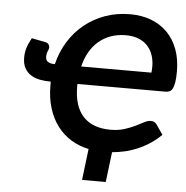

<svg xmlns="http://www.w3.org/2000/svg" viewBox="-55 -711 887 915"><g transform="rotate(5 388.0 -253.5)"><path d="M531.2 -657.2Q586.4 -657.2 631.6 -640.1Q676.8 -623 709 -590.6Q741.2 -558.1 758.8 -511.2Q776.4 -464.4 776.4 -404.8Q776.4 -371.6 772.9 -351.8Q769.5 -332 763.4 -321.3Q757.3 -310.5 748.8 -307.4Q740.2 -304.2 729.5 -304.2H309.1V-292.5Q309.1 -197.3 354.2 -148.9Q399.4 -100.6 484.4 -100.6Q521.5 -100.6 550.3 -109.6Q579.1 -118.7 601.6 -129.6Q624 -140.6 641.6 -149.9Q659.2 -159.2 673.8 -159.2Q683.6 -159.2 690.4 -155.3Q697.3 -151.4 701.7 -145L733.9 -98.1Q708 -72.3 679.4 -54Q650.9 -35.6 621.3 -23.2Q591.8 -10.7 561.5 -3.9Q531.2 2.9 502 5.4L484.4 149.4H371.1L389.2 0Q342.8 -9.8 304.7 -33.2Q266.6 -56.6 239.3 -92.8Q211.9 -128.9 196.8 -177.7Q181.6 -226.6 181.6 -286.6V-304.2Q155.3 -304.2 130.9 -308.6Q106.4 -313 87.4 -324.7Q68.4 -336.4 56.9 -356.4Q45.4 -376.5 45.4 -407.2Q45.4 -419.4 46.9 -430.2Q48.3 -440.9 51.5 -451.9Q54.7 -462.9 60.1 -475.1Q65.4 -487.3 73.7 -502.4L138.7 -489.7Q150.9 -487.3 155.5 -480.2Q160.2 -473.1 160.2 -466.8Q160.2 -458.5 154.8 -447.3Q149.4 -436 149.4 -420.9Q149.4 -403.3 161.4 -396Q173.3 -388.7 193.8 -388.7Q208 -447.3 238.3 -496.6Q268.6 -545.9 312.3 -581.5Q356 -617.2 411.4 -637.2Q466.8 -657.2 531.2 -657.2ZM519.5 -555.7Q480 -555.7 447.5 -543.9Q415 -532.2 389.6 -510.5Q364.3 -488.8 346.7 -458Q329.1 -427.2 319.8 -388.7H655.8Q660.2 -425.3 653.6 -455.8Q647 -486.3 629.9 -508.5Q612.8 -530.8 585 -543.2Q557.1 -555.7 519.5 -555.7Z"/></g></svg>

Font: Carlito
Style: Bold Italic
Weight: 700
Italic angle: -7°
Designer: Lukasz Dziedzic
Foundry: tyPoland Lukasz Dziedzic
Version: Version 1.104